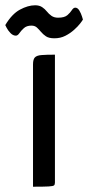

<svg xmlns="http://www.w3.org/2000/svg" viewBox="-79 -707 334 727"><path d="M46 0V-463Q46 -482 53 -489.5Q60 -497 78 -498.5Q96 -500 129 -500V-16Q129 -8 125.5 -5Q122 -2 105 -1Q88 0 46 0ZM127 -562Q106 -562 95 -569.5Q84 -577 76.5 -586Q69 -595 61 -602.5Q53 -610 40 -610Q22 -610 11.5 -600.5Q1 -591 -5.5 -581.5Q-12 -572 -19 -572Q-30 -572 -39.5 -582Q-49 -592 -54 -602Q-59 -612 -59 -612Q-34 -654 -3.5 -670.5Q27 -687 54 -687Q70 -687 80.5 -680Q91 -673 98.5 -663.5Q106 -654 116 -647Q126 -640 141 -640Q165 -640 176 -649.5Q187 -659 193 -668.5Q199 -678 206 -678Q215 -678 221.5 -667Q228 -656 231.5 -644.5Q235 -633 235 -633Q233 -629 224.5 -618Q216 -607 201.5 -594Q187 -581 168.5 -571.5Q150 -562 127 -562Z"/></svg>

Font: Yanone Kaffeesatz
Style: Regular
Weight: 400
Designer: Yanone (Cyrillic: Daniel Pouzeot, Huerta Tipografica, and Cyreal)
Foundry: Yanone
Version: Version 2.003